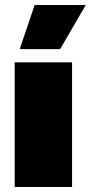

<svg xmlns="http://www.w3.org/2000/svg" viewBox="-20 -750 364 770"><path d="M119 -730H324L221 -553H59ZM269 -500V0H39V-500Z"/></svg>

Font: Elaine Sans Black
Style: Regular
Weight: 900
Designer: Wei Huang
Foundry: Wei Huang
Version: Version 2.001;December 24, 2019;FontCreator 12.0.0.2547 64-b